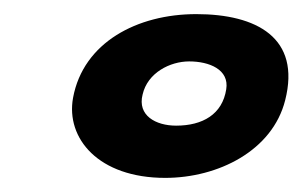

<svg xmlns="http://www.w3.org/2000/svg" viewBox="-20 -656 429 272"><path d="M214 -404C289 -404 366 -442.5 384 -514C406.5 -602.5 343.5 -636 258 -636C174.5 -636 98 -596 83.5 -517.5C73 -460 119.5 -404 214 -404ZM229.5 -478C200.5 -478 174.5 -492.5 182 -522C189 -553 221 -569 248 -569C276.5 -569 305 -557.5 300.5 -529.5C295 -494 267 -478 229.5 -478Z"/></svg>

Font: Gluten
Style: Bold Italic
Weight: 700
Italic angle: -13°
Designer: Tyler Finck
Foundry: Etcetera Type Company
Version: Version 0.920